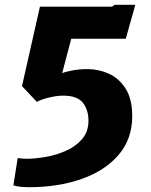

<svg xmlns="http://www.w3.org/2000/svg" viewBox="-20 -775 630 803"><path d="M99 8Q87 8 68.8 6.5Q50.5 5 36 0L54 -114Q65.5 -112 74.8 -111.5Q84 -111 92 -111Q127.5 -111 171.8 -118.8Q216 -126.5 256.8 -144.8Q297.5 -163 323.8 -193.8Q350 -224.5 350 -270Q350 -315 326.8 -345Q303.5 -375 244 -375Q218 -375 185 -367Q152 -359 134 -349L72 -415L147 -747H449L459 -755H546L506 -613H278L240 -469Q253.5 -475 283 -480.5Q312.5 -486 346 -486Q392.5 -486 435.2 -466.8Q478 -447.5 505.5 -404.2Q533 -361 533 -289Q533 -194 476.5 -127.8Q420 -61.5 322 -26.8Q224 8 99 8Z"/></svg>

Font: Merriweather Sans ExtraBold
Style: Italic
Weight: 800
Italic angle: -7.5°
Designer: Eben Sorkin
Foundry: Eben Sorkin
Version: Version 2.001; ttfautohint (v1.8.3)